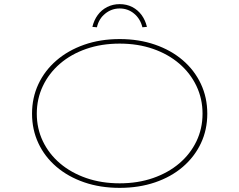

<svg xmlns="http://www.w3.org/2000/svg" viewBox="-20 -899 1158 929"><path d="M559 10Q465 10 387 -17Q309 -44 252.5 -92.5Q196 -141 165.5 -206.5Q135 -272 135 -349Q135 -426 165.5 -491.5Q196 -557 252.5 -606Q309 -655 387 -682.5Q465 -710 559 -710Q652 -710 730 -683Q808 -656 864.5 -607.5Q921 -559 952 -493Q983 -427 983 -349Q983 -271 952 -205.5Q921 -140 864.5 -91.5Q808 -43 730 -16.5Q652 10 559 10ZM559 -12Q647 -12 720.5 -37.5Q794 -63 847.5 -108.5Q901 -154 930.5 -215.5Q960 -277 960 -349Q960 -421 930.5 -483Q901 -545 847.5 -591Q794 -637 720.5 -662.5Q647 -688 559 -688Q471 -688 397.5 -662.5Q324 -637 270.5 -591Q217 -545 187.5 -483Q158 -421 158 -349Q158 -277 187.5 -215.5Q217 -154 270.5 -108.5Q324 -63 397.5 -37.5Q471 -12 559 -12ZM449 -767 427 -769Q435 -802 453 -826.5Q471 -851 498.5 -865Q526 -879 559 -879Q593 -879 620 -865Q647 -851 665 -826.5Q683 -802 691 -769L669 -767Q659 -808 629 -833Q599 -858 559 -858Q520 -858 489 -833Q458 -808 449 -767Z"/></svg>

Font: Lexend Zetta Thin
Style: Regular
Weight: 250
Version: Version 1.007